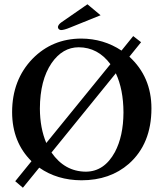

<svg xmlns="http://www.w3.org/2000/svg" viewBox="-20 -840 770 905"><path d="M392.1 -819.8 454.1 -768.1 310.1 -710Q281.7 -698.2 267.1 -698.2Q253.9 -700.2 252.9 -712.9Q254.9 -724.1 268.1 -733.9ZM87.9 44.9 51.8 14.2 128.4 -80.1Q37.6 -169.9 37.1 -311Q37.1 -463.4 133.3 -563Q226.1 -657.7 362.8 -658.2Q468.3 -657.7 552.7 -601.6L607.9 -669.9L645 -641.1L589.8 -572.8Q693.8 -477.5 693.8 -329.1Q693.8 -162.1 587.4 -67.9Q498.5 9.8 363.8 9.8Q249.5 9.3 165 -49.8ZM351.1 -617.2Q274.9 -617.2 223.1 -542.5Q168.5 -462.4 168 -328.1Q168.5 -235.8 198.2 -166L500.5 -537.6Q441.4 -616.7 351.1 -617.2ZM525.9 -494.6 222.7 -121.1Q284.7 -31.7 383.8 -30.8Q471.2 -30.8 521.5 -123Q561.5 -198.2 562 -310.1Q561.5 -418.9 525.9 -494.6Z"/></svg>

Font: Linux Libertine O
Style: Semibold
Weight: 700
Designer: Philipp H. Poll
Foundry: Philipp H. Poll
Version: Version 5.0.0